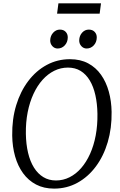

<svg xmlns="http://www.w3.org/2000/svg" viewBox="-20 -1102 705 1132"><path d="M299 10Q238.5 10 192.8 -14Q147 -38 116 -80.8Q85 -123.5 69 -180.2Q53 -237 52 -302.5Q50.5 -399.5 75.5 -481.5Q100.5 -563.5 146.8 -624.5Q193 -685.5 255.8 -719.2Q318.5 -753 392.5 -753Q454 -753 499.8 -728.5Q545.5 -704 575.8 -661Q606 -618 621.5 -562Q637 -506 638 -442.5Q639.5 -346.5 615.2 -264.2Q591 -182 545.2 -120.5Q499.5 -59 436.8 -24.5Q374 10 299 10ZM310 -38Q352.5 -38 390.2 -57Q428 -76 458.5 -111Q489 -146 511 -194.8Q533 -243.5 544.2 -303.2Q555.5 -363 554.5 -431Q553.5 -491.5 542.2 -541.5Q531 -591.5 509.2 -627.8Q487.5 -664 455.5 -683.8Q423.5 -703.5 380.5 -703.5Q338 -703.5 300 -684.8Q262 -666 231 -631.5Q200 -597 177.5 -548.5Q155 -500 143.2 -440.5Q131.5 -381 132.5 -313Q133.5 -251.5 145.5 -201Q157.5 -150.5 180.2 -114Q203 -77.5 235.5 -57.8Q268 -38 310 -38ZM319.5 -816Q301.5 -816 288.5 -830.2Q275.5 -844.5 276 -865Q277 -891.5 293.8 -909.5Q310.5 -927.5 333 -927.5Q355 -927.5 367.5 -914Q380 -900.5 379.5 -880.5Q379 -853 361.8 -834.5Q344.5 -816 319.5 -816ZM490.5 -816Q472.5 -816 459.5 -830.2Q446.5 -844.5 447 -865Q448 -891.5 464.2 -909.5Q480.5 -927.5 503.5 -927.5Q525.5 -927.5 538.2 -914Q551 -900.5 550.5 -880.5Q550 -853 532.8 -834.5Q515.5 -816 490.5 -816ZM324.5 -1082.5H575.5L567.5 -1021.5H316.5Z"/></svg>

Font: Merriweather 7pt Light
Style: Italic
Weight: 300
Italic angle: -7.8°
Designer: Eben Sorkin
Foundry: Eben Sorkin
Version: Version 2.200;gftools[0.9.31]